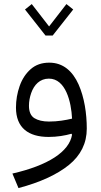

<svg xmlns="http://www.w3.org/2000/svg" viewBox="-20 -686 507 968"><path d="M349.1 -638.2 314.9 -665.5 227.5 -552.7 140.1 -665.5 106 -638.2 209.5 -506.8H245.6ZM343.3 -6.8C329.1 79.6 220.7 148.4 42.5 189L73.2 262.2C182.1 233.4 267.1 194.3 327.1 146C387.2 97.2 417.5 36.1 417.5 -37.6C417.5 -113.8 405.3 -194.8 376 -260.7C346.2 -326.7 298.8 -370.1 228.5 -370.1C190.9 -370.1 159.7 -359.4 134.8 -337.4C109.9 -315.4 91.3 -287.1 79.1 -252.4C66.9 -217.8 60.5 -181.2 60.5 -143.6C60.5 -41.5 123.5 4.4 225.1 4.4C268.1 4.4 307.6 -2.4 340.3 -11.7ZM343.3 -87.9C310.1 -80.1 271.5 -73.2 227.1 -73.2C196.3 -73.2 171.4 -79.1 153.3 -90.3C135.3 -101.6 126 -122.6 126 -152.8C126 -174.3 129.9 -195.8 137.2 -216.8C151.9 -258.8 181.2 -289.6 226.6 -289.6C311 -289.6 339.4 -172.4 343.3 -87.9Z"/></svg>

Font: Estedad Regular
Style: Regular
Weight: 400
Designer: Amin Abedi
Version: Version 7.3